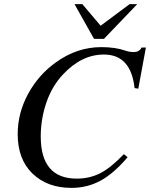

<svg xmlns="http://www.w3.org/2000/svg" viewBox="-20 -895 729 933"><path d="M647 -875 485 -706H437L342 -875H380L469 -770L610 -875ZM689 -664 652 -464 634 -467Q616 -630 485 -630Q376 -630 286 -533Q233 -477 205.5 -397Q178 -317 178 -232Q178 -27 353 -27Q415 -27 466.5 -53Q518 -79 582 -146L600 -131Q533 -52 468.5 -17Q404 18 327 18Q210 18 138 -51.5Q66 -121 66 -243Q66 -346 117 -439.5Q168 -533 253 -593Q355 -666 472 -666Q541 -666 589 -649Q609 -642 630 -642Q657 -642 668 -664Z"/></svg>

Font: STIX MathJax Latin
Style: Italic
Weight: 400
Italic angle: -16.33°
Designer: MicroPress Inc., with final additions and corrections provided by Coen Hoffman, Elsevier (retired)
Version: Version 1.1.1